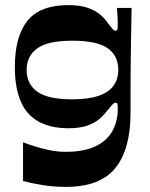

<svg xmlns="http://www.w3.org/2000/svg" viewBox="-20 -524 585 750"><path d="M238 206Q190 206 146.5 199Q103 192 70 183V32Q88 39 115 47.5Q142 56 173 62.5Q204 69 236 69Q310 69 355 46.5Q400 24 420 -14Q440 -52 440 -97Q440 -109 439 -116Q438 -123 431 -123Q426 -123 419.5 -116Q413 -109 400 -93Q389 -78 371 -61.5Q353 -45 323 -34Q293 -23 247 -23Q143 -23 90.5 -81Q38 -139 38 -262Q38 -381 87 -442.5Q136 -504 247 -504Q294 -504 324 -493Q354 -482 372.5 -466Q391 -450 401 -434Q414 -417 420 -410.5Q426 -404 431 -404Q438 -404 439 -411.5Q440 -419 440 -435Q440 -445 439 -461Q438 -477 437 -493H494Q493 -436 492 -380Q491 -324 490.5 -275Q490 -226 490 -189Q490 -166 490 -149Q490 -132 490 -117Q490 -102 490 -84Q490 59 430.5 132.5Q371 206 238 206ZM262 -136Q323 -136 363 -149Q403 -162 422.5 -188Q442 -214 442 -251Q442 -307 400 -336Q358 -365 262 -365Q167 -365 125.5 -335Q84 -305 84 -251Q84 -196 125.5 -166Q167 -136 262 -136Z"/></svg>

Font: Ojuju
Style: Bold
Weight: 700
Designer: Chisaokwu Joboson, Mirko Velimirovic
Foundry: Udi Foundry
Version: Version 1.000